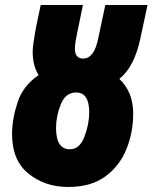

<svg xmlns="http://www.w3.org/2000/svg" viewBox="-20 -734 607 764"><path d="M251 10Q343 10 400 -32.5Q457 -75 483.5 -141.5Q510 -208 510 -282Q510 -368 455 -420Q515 -468 539 -583L567 -714H399L371 -582Q355 -501 311 -501Q278 -501 278 -540Q278 -560 286 -598L310 -714H142L122 -619Q118 -595 114 -569.5Q110 -544 110 -528Q110 -472 134 -435Q72 -394 50 -327Q28 -260 28 -201Q28 -95 94 -42.5Q160 10 251 10ZM258 -140Q203 -140 203 -225Q203 -272 222 -319Q241 -366 283 -366Q335 -366 335 -287Q335 -240 316 -190Q297 -140 258 -140Z"/></svg>

Font: Noto Sans Display Condensed Black
Style: Italic
Weight: 900
Width: 3
Italic angle: -192°
Designer: Monotype Design Team
Foundry: Monotype Imaging Inc.
Version: Version 1.900